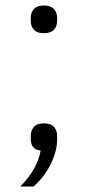

<svg xmlns="http://www.w3.org/2000/svg" viewBox="-20 -541 320 699"><path d="M140 -92Q165 -92 176.5 -79Q188 -66 188 -46V-33Q188 9 164.5 56.5Q141 104 102 138H54Q87 104 104.5 72Q122 40 128 7Q108 5 100 -6.5Q92 -18 92 -34V-46Q92 -66 103.5 -79Q115 -92 140 -92ZM140 -420Q115 -420 103.5 -432.5Q92 -445 92 -465V-476Q92 -496 103.5 -508.5Q115 -521 140 -521Q164 -521 176 -508.5Q188 -496 188 -476V-465Q188 -445 176 -432.5Q164 -420 140 -420Z"/></svg>

Font: IBM Plex Sans Arabic Light
Style: Regular
Weight: 300
Designer: Mike Abbink, Paul van der Laan, Pieter van Rosmalen, Wael Morcos, Khajak Apelian
Foundry: Bold Monday
Version: Version 1.2